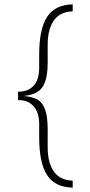

<svg xmlns="http://www.w3.org/2000/svg" viewBox="-20 -732 414 882"><path d="M160 -101V-162Q160 -214 135 -243Q110 -272 67 -272H63V-311H67Q110 -311 135 -339Q160 -367 160 -421V-481Q160 -598 196 -654Q232 -710 314 -712V-680Q256 -678 227.5 -638Q199 -598 199 -526V-444Q199 -387 186.5 -354.5Q174 -322 150 -308.5Q126 -295 89 -291Q127 -288 150.5 -275.5Q174 -263 186.5 -230.5Q199 -198 199 -138V-56Q199 16 227.5 56Q256 96 314 98V130Q232 128 196 72Q160 16 160 -101Z"/></svg>

Font: Overpass Thin
Style: Regular
Weight: 100
Designer: Delve Withrington, Thomas Jockin
Foundry: Delve Fonts
Version: Version 3.000;DELV;Overpass